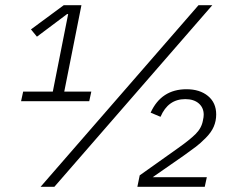

<svg xmlns="http://www.w3.org/2000/svg" viewBox="-20 -718 900 738"><path d="M775 -37 767 0H508L517 -44L662 -147Q709 -180 732 -203Q755 -226 760 -255Q763 -268 763 -277Q763 -304 744 -320.5Q725 -337 692 -337Q626 -337 597 -269L559 -285Q600 -375 697 -375Q748 -375 779.5 -349Q811 -323 811 -278Q811 -253 801.5 -231Q792 -209 770.5 -187.5Q749 -166 733 -154Q717 -142 685 -119L567 -37ZM189 0H136L743 -698H796ZM323 -329H61L69 -366H183L242 -664H238L122 -577L99 -605L225 -698H293L227 -366H331Z"/></svg>

Font: IBM Plex Sans Light
Style: Italic
Weight: 300
Italic angle: -11.31°
Designer: Mike Abbink, Paul van der Laan, Pieter van Rosmalen
Foundry: Bold Monday
Version: Version 3.0